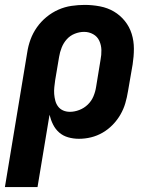

<svg xmlns="http://www.w3.org/2000/svg" viewBox="-25 -558 645 783"><path d="M-5 205 86 -344Q90 -371 99.5 -397Q109 -423 125.5 -446.5Q142 -470 164.5 -488.5Q187 -507 213 -518.5Q239 -530 266.5 -534Q294 -538 320 -538Q352 -538 383 -532Q414 -526 439.5 -511Q465 -496 484 -472.5Q503 -449 512 -420Q521 -391 521 -359.5Q521 -328 516 -296L497 -186Q493 -161 486 -137Q479 -113 466 -90.5Q453 -68 434.5 -49Q416 -30 393.5 -17Q371 -4 346.5 2Q322 8 297 8Q274 8 253 2Q232 -4 216.5 -17.5Q201 -31 191.5 -50Q182 -69 177 -90L128 205ZM260 -102Q279 -102 298.5 -109.5Q318 -117 333 -131.5Q348 -146 356 -165Q364 -184 367 -204L385 -314Q389 -334 388.5 -354Q388 -374 380 -391.5Q372 -409 355 -418.5Q338 -428 318 -428Q299 -428 280 -420.5Q261 -413 247.5 -398Q234 -383 226.5 -364Q219 -345 216 -326L200 -231Q198 -217 196.5 -202.5Q195 -188 196 -174.5Q197 -161 200.5 -147.5Q204 -134 212 -123.5Q220 -113 232.5 -107.5Q245 -102 260 -102Z"/></svg>

Font: Iosevka Curly Slab XBdExObl
Style: Regular
Weight: 800
Width: 7
Italic angle: -9°
Monospace: yes
Designer: Belleve Invis
Foundry: Belleve Invis
Version: Version 11.1.0; ttfautohint (v1.8.3)